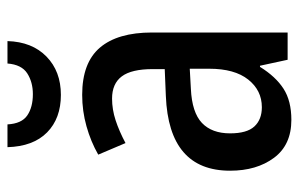

<svg xmlns="http://www.w3.org/2000/svg" viewBox="-163 -627 800 514"><g transform="rotate(-90 237.0 -370.0)"><path d="M240 -550Q326 -550 366.5 -502.5Q407 -455 407 -363V0H334L318 -74H315Q289 -32 256.5 -11Q224 10 173 10Q106 10 71.5 -36.5Q37 -83 37 -154Q37 -318 237 -326L309 -329V-361Q309 -418 289.5 -444Q270 -470 230 -470Q201 -470 172 -460.5Q143 -451 111 -434L80 -507Q115 -527 156 -538.5Q197 -550 240 -550ZM256 -259Q193 -256 165 -229.5Q137 -203 137 -154Q137 -109 155.5 -89Q174 -69 207 -69Q252 -69 281 -105.5Q310 -142 310 -210V-262ZM384 -750Q382 -684 342.5 -645.5Q303 -607 240 -607Q177 -607 139.5 -644Q102 -681 100 -750H161Q163 -712 185 -697Q207 -682 242 -682Q274 -682 297.5 -697Q321 -712 324 -750Z"/></g></svg>

Font: Noto Sans Telugu Condensed Medium
Style: Regular
Weight: 500
Width: 3
Designer: Jelle Bosma - Monotype Design Team
Foundry: Monotype Imaging Inc.
Version: Version 2.005; ttfautohint (v1.8.4.7-5d5b)